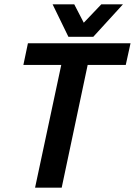

<svg xmlns="http://www.w3.org/2000/svg" viewBox="-20 -867 623 887"><path d="M265 0H142L263 -567H88L109 -667H583L561 -567H385ZM548 -847 411 -697H296L223 -847H323L367 -762L448 -847Z"/></svg>

Font: Epunda Sans SemiBold
Style: Italic
Weight: 600
Italic angle: -12.0243°
Designer: Simon Atzbach
Foundry: typofactur
Version: Version 2.204; ttfautohint (v1.8.4.7-5d5b)